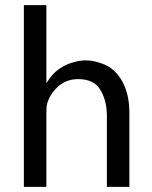

<svg xmlns="http://www.w3.org/2000/svg" viewBox="-20 -730 595 750"><path d="M73.2 0V-710H161.1V-407.2H163.1C170.2 -419.6 179 -431.3 189.5 -442.4C200.5 -453.5 212.6 -462.6 225.6 -469.7C238.6 -477.5 252.9 -483.4 268.6 -487.3C283.5 -491.9 299.5 -494.1 316.4 -494.1C337.2 -494.1 360.7 -488.9 386.7 -478.5C412.8 -468.1 434.9 -448.6 453.1 -419.9C462.9 -404.3 470.7 -385.7 476.6 -364.3C482.4 -342.1 485.4 -316.7 485.4 -288.1V0H397.5V-278.3C397.5 -317.4 389 -350.9 372.1 -378.9C355.8 -406.9 326.8 -420.9 285.2 -420.9C256.5 -420.9 231.8 -412.4 210.9 -395.5C190.1 -377.9 175.5 -357.4 167 -334C164.4 -327.5 162.8 -321 162.1 -314.5C161.5 -307.3 161.1 -299.8 161.1 -292V0Z"/></svg>

Font: ImmaginiFont
Style: Regular
Weight: 400
Version: Version 1.0